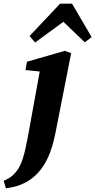

<svg xmlns="http://www.w3.org/2000/svg" viewBox="-100 -783 516 1039"><path d="M-68 236 -80 195Q-54 185 -36 170Q-18 155 -3 133Q13 109 25.5 68Q38 27 51 -44L115 -396L38 -404L46 -449L251 -508L285 -495L200 -63Q184 16 161 66.5Q138 117 106 152Q75 186 32 207.5Q-11 229 -68 236ZM359 -554 243 -665 90 -553 60 -588 225 -763H290L396 -582Z"/></svg>

Font: Source Serif 4 SmText
Style: Bold Italic
Weight: 700
Italic angle: -12°
Designer: Frank Grießhammer
Foundry: Adobe
Version: Version 4.005;hotconv 1.1.0;makeotfexe 2.6.0